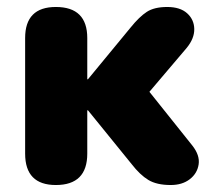

<svg xmlns="http://www.w3.org/2000/svg" viewBox="-20 -521 620 550"><path d="M140 9Q52 9 52 -81V-412Q52 -501 140 -501Q230 -501 230 -412V-294H232L354 -442Q379 -473 400.5 -487Q422 -501 459 -501Q496 -501 516 -483Q536 -465 536.5 -438Q537 -411 515 -384L408 -258L531 -104Q553 -76 549 -50Q545 -24 523.5 -7.5Q502 9 469 9Q429 9 405 -5.5Q381 -20 357 -51L232 -205H230V-81Q230 9 140 9Z"/></svg>

Font: Chiron GoRound TC H
Style: Regular
Weight: 900
Designer: Ryoko NISHIZUKA 西塚涼子 (kana, bopomofo & ideographs); Paul D. Hunt (Latin, Greek & Cyrillic); Sandoll Communications 산돌커뮤니
Foundry: Adobe
Version: Version 1.000;hotconv 1.1.1;makeotfexe 2.6.0